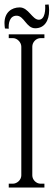

<svg xmlns="http://www.w3.org/2000/svg" viewBox="-26 -843 239 856"><path d="M172 -24H155C135 -24 118 -42 118 -61V-635C118 -655 135 -673 155 -673H172V-690H13V-673H32C51 -673 69 -654 69 -635V-61C69 -42 51 -24 31 -24H13V-7H172ZM175 -822C177 -803 176 -755 147 -755C118 -755 101 -810 62 -810C25 -810 -6 -787 -6 -740C-6 -732 -5 -724 -4 -716L13 -715C11 -739 17 -773 48 -773C82 -773 91 -717 131 -717C173 -717 193 -752 193 -796C193 -805 192 -814 191 -823Z"/></svg>

Font: Bigelow Rules
Style: Regular
Weight: 400
Designer: Astigmatic (AOETI)
Foundry: Astigmatic (AOETI)
Version: Version 1.000